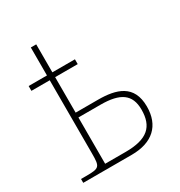

<svg xmlns="http://www.w3.org/2000/svg" viewBox="-155 -753 810 862"><g transform="rotate(-30 250.0 -322.0)"><path d="M28 0H279C388 0 447 -56 447 -154C447 -267 366 -290 272 -290H156V-474H273V-499H156V-644H128V-499H33V-474H128V-95C128 -25 124 -20 54 -20H28ZM262 -25H156V-265H270C373 -265 419 -233 419 -154C419 -67 376 -25 262 -25Z"/></g></svg>

Font: Noto Serif SemiCondensed Thin
Style: Regular
Weight: 100
Width: 4
Designer: Monotype Design Team
Foundry: Monotype Imaging Inc.
Version: Version 2.015